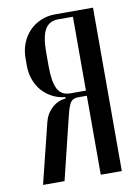

<svg xmlns="http://www.w3.org/2000/svg" viewBox="-81 -754 586 809"><g transform="rotate(-10 212.5 -349.5)"><path d="M374 0H284V-338H247Q225 -338 215 -324.5Q205 -311 195 -270L129 0H37L101 -258Q109 -292 135 -316Q161 -340 194 -342V-348Q164 -351 139 -364Q114 -377 95.5 -398Q77 -419 67 -447Q57 -475 57 -507V-538Q57 -572 68.5 -601.5Q80 -631 100.5 -652.5Q121 -674 149.5 -686.5Q178 -699 212 -699H374ZM147 -488Q147 -422 163 -391Q179 -360 217 -360H284V-676H221Q182 -676 164.5 -645.5Q147 -615 147 -549Z"/></g></svg>

Font: Moniqa SemBd Heading
Style: Regular
Weight: 600
Designer: Rajesh Rajput
Foundry: Rajesh Rajput
Version: Version 1.000